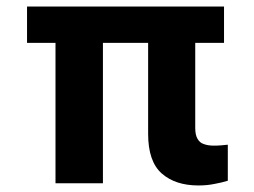

<svg xmlns="http://www.w3.org/2000/svg" viewBox="-20 -566 786 593"><path d="M671.9 -545.9Q671.9 -517.6 671.9 -433.6Q519.5 -433.6 63.5 -433.6Q63.5 -461.9 63.5 -545.9Q215.8 -545.9 671.9 -545.9ZM297.9 -545.9Q297.9 -409.2 297.9 0Q261.7 0 151.4 0Q151.4 -136.7 151.4 -545.9Q188.5 -545.9 297.9 -545.9ZM437.5 -545.9Q473.6 -545.9 583 -545.9Q583 -452.1 583 -170.9Q583 -149.4 589.8 -137.7Q596.7 -125 609.4 -121.1Q622.1 -116.2 640.6 -116.2Q653.3 -116.2 664.1 -117.2Q675.8 -118.2 683.6 -119.1Q683.6 -82 683.6 -7.8Q665 -2 642.6 2Q620.1 6.8 592.8 6.8Q521.5 6.8 479.5 -30.3Q437.5 -67.4 437.5 -152.3Q437.5 -283.2 437.5 -545.9Z"/></svg>

Font: DeepSea
Style: Bold
Weight: 700
Designer: Stem
Version: Version 3.019;git-0a5106e0b